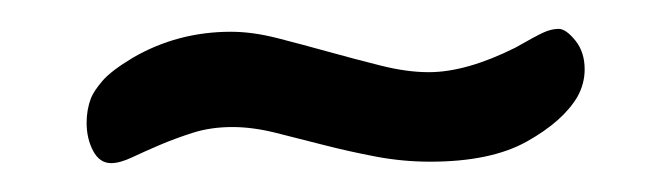

<svg xmlns="http://www.w3.org/2000/svg" viewBox="-20 -620 463 133"><path d="M40 -507ZM43 -552Q45 -557 51 -564Q57 -571 72 -580Q103 -598 140 -598Q155 -598 172.5 -593.5Q190 -589 208 -584Q226 -579 244 -574.5Q262 -570 277 -570Q303 -570 337 -587Q351 -595 356.5 -597.5Q362 -600 367 -600Q372 -600 378.5 -592Q385 -584 385 -572Q385 -562 380 -553Q370 -536 345 -522Q320 -508 278 -508Q259 -508 240.5 -511.5Q222 -515 204.5 -519.5Q187 -524 171 -528Q155 -532 141 -532Q126 -532 113.5 -528Q101 -524 90.5 -519.5Q80 -515 71.5 -511Q63 -507 57 -507Q49 -507 44.5 -515.5Q40 -524 40 -535Q40 -544 43 -552Z"/></svg>

Font: Life Savers
Style: Bold
Weight: 700
Designer: Pablo Impallari, Rodrigo Fuenzalida, Brenda Gallo
Foundry: Pablo Impallari, Rodrigo Fuenzalida, Brenda Gallo
Version: Version 3.001; ttfautohint (v0.95) -l 8 -r 50 -G 200 -x 14 -